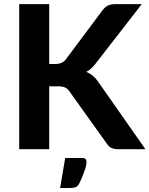

<svg xmlns="http://www.w3.org/2000/svg" viewBox="-20 -746 747 960"><path d="M226 -426H255.5Q292.5 -426 309 -449L492.5 -694.5Q505.5 -712 521 -718.8Q536.5 -725.5 559 -725.5H689L458 -428Q435.5 -399 411.5 -386.5Q429 -379.5 443 -368.2Q457 -357 470 -338.5L707 0H573.5Q560.5 0 551.2 -2Q542 -4 535 -7.5Q528 -11 523 -16.2Q518 -21.5 513.5 -28.5L327 -289.5Q317.5 -303 304.5 -308.8Q291.5 -314.5 268 -314.5H226V0H76V-725.5H226ZM390.5 44Q405.5 44 409 50.8Q412.5 57.5 412.5 63.5Q412.5 68 411.5 75.8Q410.5 83.5 406.8 96Q403 108.5 396 126.8Q389 145 377 170Q369.5 185.5 358.2 189.8Q347 194 329.5 194H280.5L306 44Z"/></svg>

Font: LatoLatin Heavy
Style: Regular
Weight: 800
Designer: Lukasz Dziedzic with Adam Twardoch and Botio Nikoltchev
Foundry: tyPoland Lukasz Dziedzic
Version: Version 2.015; 2015-08-06; http://www.latofonts.com/